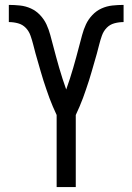

<svg xmlns="http://www.w3.org/2000/svg" viewBox="-20 -763 540 783"><path d="M211 0V-294Q203 -311 195.5 -328.5Q188 -346 181.5 -363.5Q175 -381 169 -399Q163 -417 157 -435Q151 -453 146 -471.5Q141 -490 135.5 -508Q130 -526 125 -544.5Q120 -563 115.5 -581Q111 -599 104.5 -617.5Q98 -636 85 -649.5Q72 -663 53.5 -668Q35 -673 16 -673V-743Q39 -743 62 -740.5Q85 -738 106 -728.5Q127 -719 143.5 -701.5Q160 -684 169.5 -663.5Q179 -643 185 -620.5Q191 -598 197 -575.5Q203 -553 209 -530.5Q215 -508 221.5 -486Q228 -464 235 -442Q242 -420 250 -398Q258 -420 265 -442Q272 -464 278.5 -486Q285 -508 291 -530.5Q297 -553 303 -575.5Q309 -598 315 -620.5Q321 -643 330.5 -663.5Q340 -684 356.5 -701.5Q373 -719 394 -728.5Q415 -738 438 -740.5Q461 -743 484 -743V-673Q465 -673 446.5 -668Q428 -663 415 -649.5Q402 -636 395.5 -617.5Q389 -599 384.5 -581Q380 -563 375 -544.5Q370 -526 364.5 -508Q359 -490 354 -471.5Q349 -453 343 -435Q337 -417 331 -399Q325 -381 318.5 -363.5Q312 -346 304.5 -328.5Q297 -311 289 -294V0Z"/></svg>

Font: Iosevka Term
Style: Regular
Weight: 400
Monospace: yes
Designer: Belleve Invis
Foundry: Belleve Invis
Version: Version 30.0.1